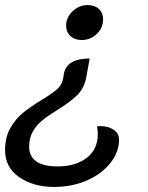

<svg xmlns="http://www.w3.org/2000/svg" viewBox="-28 -529 586 758"><path d="M379 -453Q379 -419 354 -395Q329 -371 294 -371Q267 -371 250 -387Q233 -403 233 -428Q233 -460 258.5 -484.5Q284 -509 318 -509Q346 -509 362.5 -493.5Q379 -478 379 -453ZM313 -226Q305 -181 277 -153.5Q249 -126 197 -94Q160 -71 138.5 -53.5Q117 -36 102 -10.5Q87 15 87 50Q87 88 115 108Q143 128 199 128Q270 128 314 94.5Q358 61 358 1Q358 -14 355 -30Q360 -31 369 -31Q399 -31 420.5 -17Q442 -3 442 23Q442 70 409 113Q376 156 317 182.5Q258 209 185 209Q104 209 48 170.5Q-8 132 -8 64Q-8 13 12.5 -23Q33 -59 61.5 -82.5Q90 -106 134 -133Q176 -158 196.5 -176Q217 -194 221 -218L224 -236Q234 -298 326 -298Z"/></svg>

Font: K2D
Style: Italic
Weight: 400
Italic angle: -10°
Designer: Katatrad Aksorn Co.,Ltd.
Foundry: Cadson Demak Co.,Ltd.
Version: Version 1.000; ttfautohint (v1.6)